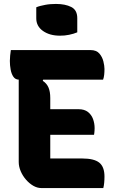

<svg xmlns="http://www.w3.org/2000/svg" viewBox="-20 -954 590 974"><path d="M35 -700H439Q469 -700 484 -682.5Q499 -665 504.5 -642.5Q510 -620 510 -604Q510 -588 508.5 -574.5Q507 -561 503 -550H76Q58 -550 48 -564.5Q38 -579 34 -601Q30 -623 30 -645Q30 -658 31.5 -672Q33 -686 35 -700ZM190 -400H379Q408 -400 426 -386Q444 -372 452 -350Q460 -328 460 -304Q460 -297 459.5 -291Q459 -285 458.5 -280Q458 -275 457 -270H190ZM190 0Q169 0 149 -11.5Q129 -23 112 -42.5Q95 -62 85 -85.5Q75 -109 75 -132Q75 -176 75 -220Q75 -264 75 -308.5Q75 -353 75 -397Q75 -441 75 -485Q75 -529 75 -573H206L197 -544Q217 -531 226 -510Q235 -489 235 -457Q235 -419 235 -380.5Q235 -342 235 -303.5Q235 -265 235 -226.5Q235 -188 235 -150H398Q457 -150 483.5 -129Q510 -108 510 -58Q510 -42 508.5 -26.5Q507 -11 504 0ZM164 -917Q173 -921 185 -924Q197 -927 210 -929.5Q223 -932 237 -933Q251 -934 264 -934Q311 -934 341.5 -918.5Q372 -903 372 -862V-790Q363 -786 352.5 -783Q342 -780 330.5 -777.5Q319 -775 307.5 -774Q296 -773 284 -773Q232 -773 198 -797Q164 -821 164 -861Z"/></svg>

Font: Recursive Casual ExtraBold
Style: Regular
Weight: 800
Version: Version 1.047